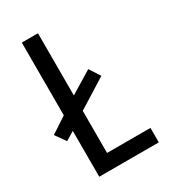

<svg xmlns="http://www.w3.org/2000/svg" viewBox="-178 -799 779 885"><g transform="rotate(-30 211.0 -357.0)"><path d="M84 0H401V-77H170V-301L325 -398L288 -455L170 -383V-714H84V-327L-1 -271L38 -216L84 -244Z"/></g></svg>

Font: Noto Sans Georgian Condensed
Style: Regular
Weight: 400
Width: 3
Designer: Monotype Design Team, Akaki Razmadze
Foundry: Google LLC
Version: Version 2.005